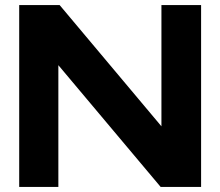

<svg xmlns="http://www.w3.org/2000/svg" viewBox="-20 -740 872 760"><path d="M56 0V-720H216L619 -240V-720H776V0H616L211 -482V0Z"/></svg>

Font: Orbitron Black
Style: Regular
Weight: 900
Designer: Matt McInerney
Foundry: The League of Moveable Type
Version: Version 2.001